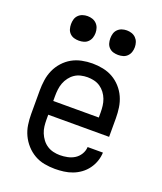

<svg xmlns="http://www.w3.org/2000/svg" viewBox="-137 -822 775 919"><g transform="rotate(20 250.0 -362.5)"><path d="M252 8Q225 8 198 3Q171 -2 147.5 -15.5Q124 -29 105.5 -49.5Q87 -70 75.5 -94.5Q64 -119 60 -146Q56 -173 56 -200V-320Q56 -347 60 -374Q64 -401 75 -425.5Q86 -450 104.5 -470.5Q123 -491 146 -504Q169 -517 196 -522.5Q223 -528 250 -528Q277 -528 304 -522.5Q331 -517 354 -504Q377 -491 395.5 -470.5Q414 -450 425 -425.5Q436 -401 440 -374Q444 -347 444 -320V-225H134V-200Q134 -183 136 -166Q138 -149 144.5 -133Q151 -117 161.5 -103Q172 -89 186.5 -79.5Q201 -70 218 -66Q235 -62 252 -62Q271 -62 290.5 -66Q310 -70 326 -80Q342 -90 352.5 -107Q363 -124 364 -144H442Q441 -121 433.5 -99.5Q426 -78 412.5 -59.5Q399 -41 380.5 -27.5Q362 -14 341 -6Q320 2 297 5Q274 8 252 8ZM366 -295V-320Q366 -337 364 -354Q362 -371 356 -387Q350 -403 339.5 -417Q329 -431 315 -440.5Q301 -450 284 -454Q267 -458 250 -458Q233 -458 216 -454Q199 -450 185 -440.5Q171 -431 160.5 -417Q150 -403 144 -387Q138 -371 136 -354Q134 -337 134 -320V-295ZM350 -608Q337 -608 325 -611.5Q313 -615 304 -624Q295 -633 291.5 -645Q288 -657 288 -670Q288 -683 291.5 -695Q295 -707 304 -716Q313 -725 325 -729Q337 -733 350 -733Q363 -733 375 -729Q387 -725 396 -716Q405 -707 409 -695Q413 -683 413 -670Q413 -657 409 -645Q405 -633 396 -624Q387 -615 375 -611.5Q363 -608 350 -608ZM150 -608Q137 -608 125 -611.5Q113 -615 104 -624Q95 -633 91.5 -645Q88 -657 88 -670Q88 -683 91.5 -695Q95 -707 104 -716Q113 -725 125 -729Q137 -733 150 -733Q163 -733 175 -729Q187 -725 196 -716Q205 -707 209 -695Q213 -683 213 -670Q213 -657 209 -645Q205 -633 196 -624Q187 -615 175 -611.5Q163 -608 150 -608Z"/></g></svg>

Font: Iosevka Curly
Style: Regular
Weight: 400
Monospace: yes
Designer: Belleve Invis
Foundry: Belleve Invis
Version: Version 22.1.2; ttfautohint (v1.8.4)